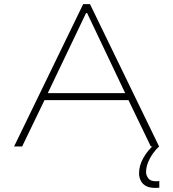

<svg xmlns="http://www.w3.org/2000/svg" viewBox="-20 -708 836 928"><path d="M48 0 382 -688H415L749 0H709L601 -224H195L87 0ZM211 -258H585L401 -645H396ZM728 200Q701 200 684 190Q667 180 659.5 163.5Q652 147 652 130Q652 92 673 55Q694 18 727 -10L749 0Q736 11 721 31.5Q706 52 696 76Q686 100 686 124Q686 139 696.5 153.5Q707 168 733 168Q736 168 739.5 168Q743 168 750 167V199Q743 200 739 200Q735 200 728 200Z"/></svg>

Font: Saira Expanded Thin
Style: Regular
Weight: 250
Width: 7
Designer: Hector Gatti with collaboration of the Omnibus-Type team
Foundry: Omnibus-Type
Version: Version 1.101